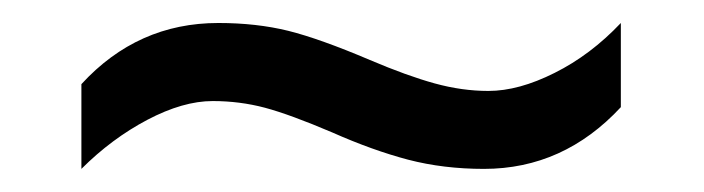

<svg xmlns="http://www.w3.org/2000/svg" viewBox="-20 -436 612 167"><path d="M165 -348.1Q139.2 -348.1 108.2 -331.8Q77.1 -315.4 50.8 -289.1V-362.8Q99.6 -416 169.9 -416Q203.1 -416 230.7 -409.2Q258.3 -402.3 301.8 -383.8Q334 -370.1 357.9 -363.5Q381.8 -356.9 404.8 -356.9Q431.2 -356.9 462.4 -372.6Q493.7 -388.2 520 -416V-342.8Q470.2 -289.1 400.9 -289.1Q365.7 -289.1 335 -297.1Q304.2 -305.2 269 -320.8Q232.4 -336.4 210.4 -342.3Q188.5 -348.1 165 -348.1Z"/></svg>

Font: Open Sans ACDW
Style: acdw
Weight: 400
Foundry: Ascender Corporation
Version: Version 1.10